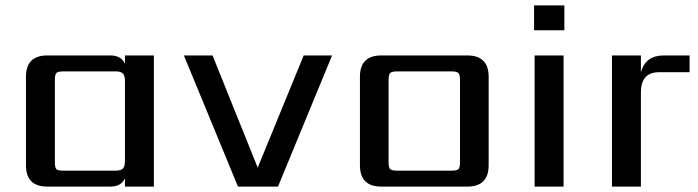

<svg xmlns="http://www.w3.org/2000/svg" viewBox="-20 -690 2580 710"><path d="M214 -59H408Q426 -59 434 -66.5Q442 -74 442 -93V-392Q442 -411 434 -418.5Q426 -426 408 -426H214Q194 -426 188.5 -420Q183 -414 183 -395V-90Q183 -70 188.5 -64.5Q194 -59 214 -59ZM442 -485H549V0H442V-31Q429 0 387 0H155Q76 0 76 -79V-406Q76 -485 155 -485H387Q429 -485 442 -454Z M660 -485H766L933 -70L1103 -485H1208L1008 0H860Z M1681 -90V-395Q1681 -414 1675 -420Q1669 -426 1650 -426H1448Q1429 -426 1423 -420Q1417 -414 1417 -395V-90Q1417 -70 1423 -64.5Q1429 -59 1448 -59H1650Q1669 -59 1675 -64.5Q1681 -70 1681 -90ZM1390 -485H1708Q1787 -485 1787 -406V-79Q1787 0 1708 0H1390Q1311 0 1311 -79V-406Q1311 -485 1390 -485Z M2064 0H1957V-485H2064ZM1955 -578V-670H2067V-578Z M2435 -485H2530V-423H2417Q2350 -423 2350 -348V0H2243V-485H2350V-423Q2367 -485 2435 -485Z"/></svg>

Font: Sarpanch Medium
Style: Regular
Weight: 500
Designer: Manushi Parikh (Devanagari and Latin), Jyotish Sonowal (Devanagari)
Foundry: Indian Type Foundry
Version: Version 2.004;PS 1.0;hotconv 1.0.78;makeotf.lib2.5.61930; tt